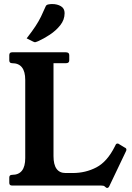

<svg xmlns="http://www.w3.org/2000/svg" viewBox="-20 -919 655 951"><path d="M598 -188Q606 -185 606 -178Q606 -177 606 -175.5Q606 -174 604 -170L521 4Q517 12 510 12Q509 12 506 10.5Q503 9 498 4Q494 0 480 0H40Q26 0 26 -13V-40Q26 -53 40 -53Q105 -53 105 -136V-523Q105 -606 40 -606Q26 -606 26 -620V-646Q26 -660 40 -660H306Q323 -660 323 -646V-620Q323 -606 307 -606H245V-146Q245 -62 305 -62H340Q404 -62 457.5 -90Q511 -118 549 -194L552 -200Q555 -208 562 -208Q567 -208 570 -205ZM112 -729Q140 -765 156 -789.5Q172 -814 183 -836.5Q194 -859 206 -887Q209 -895 219 -897Q229 -899 238 -899Q264 -899 282 -888Q300 -877 300 -854Q300 -821 278.5 -794Q257 -767 226.5 -747Q196 -727 169 -715Q165 -714 161 -712Q157 -710 153 -710Q150 -710 144 -713Z"/></svg>

Font: Young Serif
Style: Regular
Weight: 400
Designer: Bastien Sozeau
Foundry: NBR — Bastien Sozeau
Version: Version 3.004; ttfautohint (v1.8.4.7-5d5b);gftools[0.9.33]